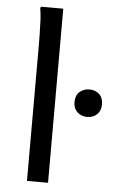

<svg xmlns="http://www.w3.org/2000/svg" viewBox="-54 -797 500 835"><g transform="rotate(5 196.0 -380.0)"><path d="M96 0V-588Q96 -608 95.5 -640Q95 -672 93.5 -703Q92 -734 88 -752L90 -760H188V0ZM332 -300Q307 -300 289.5 -316Q272 -332 272 -360Q272 -389 289.5 -404.5Q307 -420 332 -420Q358 -420 375 -404.5Q392 -389 392 -360Q392 -332 375 -316Q358 -300 332 -300Z"/></g></svg>

Font: Kufam
Style: Regular
Weight: 400
Designer: Wael Morcos, Artur Schmal
Foundry: Original Type
Version: Version 1.301; ttfautohint (v1.8.3)